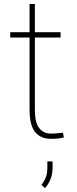

<svg xmlns="http://www.w3.org/2000/svg" viewBox="-20 -691 391 970"><path d="M237.8 10.3Q184.6 10.3 157 -24.4Q129.4 -59.1 129.4 -136.2V-501.5H31.7V-528.3H129.4V-670.9H156.2V-528.3H286.1V-501.5H156.2V-136.2Q156.2 -71.3 178.2 -43.7Q200.2 -16.1 236.3 -16.1Q252 -16.1 264.2 -17.1Q276.4 -18.1 297.9 -20.5L302.7 3.4Q288.1 7.3 272.7 8.8Q257.3 10.3 237.8 10.3ZM207.5 259.3 189.5 243.7Q205.1 222.2 212.2 202.9Q219.2 183.6 219.2 156.2V124.5H245.6V155.3Q245.6 188 235.4 213.6Q225.1 239.3 207.5 259.3Z"/></svg>

Font: Roboto Slab Thin
Style: Regular
Weight: 100
Designer: Google
Version: Version 2.000; ttfautohint (v1.8.1.43-b0c9)